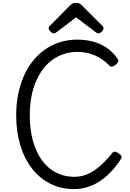

<svg xmlns="http://www.w3.org/2000/svg" viewBox="-20 -1289 900 1328"><path d="M493 19Q402 19 328.5 -18Q255 -55 202 -122.5Q149 -190 120.5 -284Q92 -378 92 -492Q92 -568 105.5 -636Q119 -704 144.5 -762.5Q170 -821 207.5 -867.5Q245 -914 292 -947Q339 -980 395.5 -997.5Q452 -1015 515 -1015Q567 -1015 617 -1003Q667 -991 712 -962.5Q757 -934 793 -883Q802 -870 797.5 -861.5Q793 -853 782 -843Q768 -831 757.5 -828.5Q747 -826 737 -835Q707 -866 672.5 -887Q638 -908 599 -919Q560 -930 515 -930Q468 -930 425 -916.5Q382 -903 345 -877Q308 -851 279 -813Q250 -775 229 -726Q208 -677 197 -618.5Q186 -560 186 -492Q186 -390 209 -310.5Q232 -231 273 -176.5Q314 -122 370.5 -94Q427 -66 493 -66Q536 -66 573.5 -80Q611 -94 643.5 -118Q676 -142 704 -171Q732 -200 756 -230Q765 -242 776.5 -240Q788 -238 802 -227Q818 -217 820.5 -207.5Q823 -198 815 -187Q773 -122 722 -75.5Q671 -29 613 -5Q555 19 493 19ZM352 -1058Q342 -1058 329.5 -1070Q317 -1082 317 -1092Q317 -1095 317 -1099Q317 -1103 323 -1108L462 -1249Q469 -1256 478 -1262.5Q487 -1269 506 -1269Q525 -1269 533.5 -1262.5Q542 -1256 549 -1249L690 -1108Q695 -1103 695.5 -1099Q696 -1095 696 -1092Q696 -1082 683.5 -1070Q671 -1058 661 -1058Q654 -1058 649 -1061.5Q644 -1065 636 -1071L506 -1169L377 -1071Q370 -1065 364 -1061.5Q358 -1058 352 -1058Z"/></svg>

Font: Playwrite PE
Style: Regular
Weight: 400
Designer: Veronika Burian, José Scaglione
Foundry: TypeTogether
Version: Version 1.002